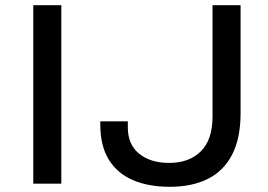

<svg xmlns="http://www.w3.org/2000/svg" viewBox="-20 -707 1033 739"><path d="M108 0V-687H216V0ZM634 12Q551 12 491 -14Q431 -40 398.5 -93Q366 -146 366 -228V-240H472V-216Q472 -151 515.5 -115.5Q559 -80 631 -80Q708 -80 753 -124.5Q798 -169 798 -258V-687H906V-271Q906 -175 873.5 -112Q841 -49 780 -18.5Q719 12 634 12Z"/></svg>

Font: Archivo Expanded
Style: Regular
Weight: 400
Width: 7
Designer: Hector Gatti
Foundry: Omnibus-Type
Version: Version 2.001